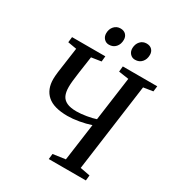

<svg xmlns="http://www.w3.org/2000/svg" viewBox="-217 -1081 1124 1217"><g transform="rotate(30 345.0 -472.0)"><path d="M325.5 0 330 -39.5 420.5 -52.5 458 -324.5Q419.5 -311.5 374 -303.5Q328.5 -295.5 291 -295.5Q190.5 -295.5 143.5 -336.8Q96.5 -378 96.5 -454Q96.5 -473.5 100.5 -506.5L126.5 -692L62.5 -703L67 -743H310.5L306.5 -703L235 -692L217 -567.5Q212 -529.5 209.2 -504.8Q206.5 -480 206.5 -459.5Q206.5 -422 217.5 -398Q228.5 -374 254.8 -361.5Q281 -349 326 -349Q358 -349 398.2 -355.8Q438.5 -362.5 464 -371.5L508 -692L434.5 -703L438.5 -743H690.5L685.5 -703L616 -692L529 -52.5L601 -39L597 0ZM242 -872.5Q242 -903.5 260.2 -924Q278.5 -944.5 306.5 -944.5Q331.5 -944.5 345.8 -929.8Q360 -915 360 -892Q360 -859.5 341.5 -838.8Q323 -818 292.5 -818Q271 -818 256.5 -833.5Q242 -849 242 -872.5ZM433 -874.5Q434 -905 452 -924.8Q470 -944.5 497.5 -944.5Q522.5 -944.5 536.8 -929.8Q551 -915 551 -892Q551 -859.5 532.5 -838.8Q514 -818 483.5 -818Q461.5 -818 447 -834Q432.5 -850 433 -874.5Z"/></g></svg>

Font: Merriweather Text
Style: Italic
Weight: 400
Italic angle: -7.8°
Designer: Eben Sorkin
Foundry: Eben Sorkin
Version: Version 2.100